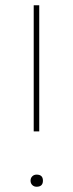

<svg xmlns="http://www.w3.org/2000/svg" viewBox="-20 -701 278 729"><path d="M119 -38Q143 -38 143 -15Q143 8 119 8Q109 8 102.5 1.5Q96 -5 96 -15Q96 -25 102.5 -31.5Q109 -38 119 -38ZM129 -202H108V-681H129Z"/></svg>

Font: FiraSans
Style: Regular
Weight: 150
Designer: Carrois Corporate & Edenspiekermann AG
Foundry: Carrois Corporate GbR & Edenspiekermann AG
Version: Version 3.106;PS 003.106;hotconv 1.0.70;makeotf.lib2.5.58329